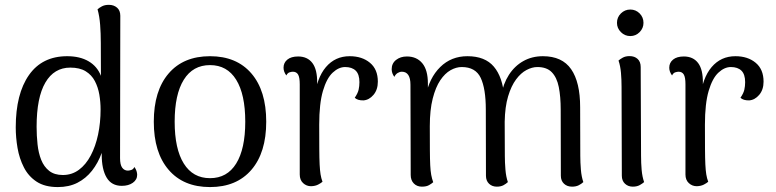

<svg xmlns="http://www.w3.org/2000/svg" viewBox="-20 -750 3164 783"><path d="M215.8 12.9Q162.9 12.9 129.4 -9.1Q95.9 -31.1 77.4 -67.5Q58.8 -103.8 51.5 -146.6Q44.2 -189.3 44.2 -230.3Q44.2 -367.1 98.1 -443.9Q152 -520.8 253.9 -520.8Q305.8 -520.8 341.2 -500.1Q376.5 -479.5 391.6 -440.8L391.1 -574.9Q391.1 -613.2 388.4 -648.5Q385.8 -683.8 377.8 -712.2Q383.5 -717.5 395.2 -723.9Q406.8 -730.3 423.9 -730.3Q444 -730.3 457.3 -718.8Q470.6 -707.3 470.6 -685.7L469.6 -105.2Q469.6 -78.1 478.3 -66.2Q487.1 -54.2 501.5 -54.2Q507 -54.2 515.2 -56.8Q523.5 -59.3 528 -69Q533.9 -61.2 536.7 -52.7Q539.4 -44.2 539.4 -37.3Q539.4 -17.1 521.7 -4.6Q504 7.9 476.8 7.9Q434.9 7.9 414.9 -25.7Q394.8 -59.3 394.8 -119.6V-209.2L416.9 -219.8Q410.5 -169.8 395.2 -127.5Q379.9 -85.2 355.1 -53.7Q330.2 -22.2 295.7 -4.6Q261.2 12.9 215.8 12.9ZM236.2 -36.3Q273.2 -36.3 301.8 -57.5Q330.3 -78.6 350 -115.8Q369.7 -153 380 -201.3Q390.2 -249.7 390.2 -303.5Q390.2 -333.8 385.1 -364.2Q379.9 -394.5 366.8 -419.4Q353.8 -444.3 329.5 -459.3Q305.2 -474.3 266.8 -474.3Q200.6 -474.3 165 -413.3Q129.3 -352.4 129.3 -232.8Q129.3 -196.5 133.1 -161.4Q136.8 -126.4 148 -98.2Q159.2 -70.1 180.5 -53.2Q201.8 -36.3 236.2 -36.3Z M836.5 12.9Q728.1 12.9 667.7 -57.5Q607.2 -127.8 607.2 -253.7Q607.2 -380 667.7 -450.4Q728.1 -520.8 836.5 -520.8Q944.8 -520.8 1005.3 -450.4Q1065.7 -380 1065.7 -253.7Q1065.7 -127.8 1005.3 -57.5Q944.8 12.9 836.5 12.9ZM836.5 -23.4Q906.3 -23.4 943.2 -83.1Q980.2 -142.8 980.2 -253.7Q980.2 -365.1 943.2 -424.8Q906.3 -484.5 836.5 -484.5Q766.7 -484.5 729.5 -424.8Q692.3 -365.1 692.3 -253.7Q692.3 -142.8 729.5 -83.1Q766.7 -23.4 836.5 -23.4Z M1248.5 9.4Q1229.8 9.4 1216.1 -3.3Q1202.4 -16 1202.4 -38.5V-406.2Q1202.4 -434.6 1195.6 -446.1Q1188.8 -457.5 1174.2 -457.5Q1168.7 -457.5 1160.7 -455Q1152.7 -452.5 1147.7 -442.3Q1136.3 -457.5 1136.3 -474Q1136.3 -494.2 1151.9 -507Q1167.5 -519.7 1195.7 -519.7Q1234 -519.7 1254.2 -492.7Q1274.3 -465.7 1273.4 -410.8V-345L1261.4 -345.3Q1271.1 -431.8 1309 -476.3Q1346.9 -520.8 1406 -520.8Q1456.5 -520.8 1488.7 -494Q1520.9 -467.3 1520.9 -417.1Q1520.9 -384 1503.1 -363.1Q1485.3 -342.2 1462.2 -340.6Q1438.2 -340.1 1426.7 -351.3Q1439.3 -369.7 1442.5 -384.2Q1445.8 -398.7 1445.8 -414.9Q1445.8 -446.9 1430.7 -461.8Q1415.5 -476.6 1387.5 -476.6Q1361.3 -476.6 1336.8 -453.8Q1312.2 -431 1297 -379.3Q1281.8 -327.5 1281.8 -241.5Q1281.8 -182.1 1282.1 -143.1Q1282.3 -104.2 1283.5 -79.5Q1284.7 -54.9 1287.3 -38.9Q1289.9 -22.8 1295.2 -8.8Q1289.4 -3.5 1277.5 2.7Q1265.6 8.9 1248.5 9.4Z M2346.5 -114.2Q2346.5 -87.9 2348.9 -58.5Q2351.3 -29.1 2358.9 -7.4Q2351.3 -0.2 2340.2 5.5Q2329 11.2 2312.8 11.2Q2292.8 11.2 2280 -0.8Q2267.2 -12.8 2267.2 -33.4L2266.6 -303.1Q2266.6 -355.8 2258.8 -395Q2250.9 -434.2 2230.3 -455.4Q2209.8 -476.6 2171.5 -476.6Q2149.9 -476.6 2127.1 -464.5Q2104.2 -452.5 2084.6 -426.1Q2064.9 -399.8 2052.1 -357.1Q2039.3 -314.4 2038.2 -253.6L2038.8 -114.2Q2038.8 -87.9 2041.2 -58.5Q2043.6 -29.1 2051.2 -7.4Q2043.6 -0.2 2032.9 5.5Q2022.2 11.2 2006 11.2Q1986.9 11.2 1974.3 -0.8Q1961.8 -12.8 1961.8 -33.4L1961.2 -303.1Q1961.2 -388.2 1940.4 -432.4Q1919.5 -476.6 1862.9 -476.6Q1840.3 -476.6 1817.4 -463.7Q1794.5 -450.8 1775.5 -422.7Q1756.5 -394.5 1744.7 -348.1Q1732.8 -301.7 1732.8 -235.2Q1732.8 -176.9 1733.1 -138.5Q1733.3 -100.2 1734.5 -76.3Q1735.7 -52.5 1738.6 -36.8Q1741.5 -21 1746.7 -6.9Q1740.9 -1.6 1730 4.8Q1719.1 11.2 1700.5 11.2Q1680.5 11.2 1667.7 -1.7Q1654.9 -14.6 1654.9 -36.6L1653.9 -404.5Q1653.9 -430.9 1645 -444.2Q1636.2 -457.5 1618.9 -457.5Q1610.2 -457.5 1601.7 -452.4Q1593.2 -447.2 1588.2 -436.5Q1577.3 -451.2 1577.3 -467.7Q1577.3 -491.6 1595.3 -505.7Q1613.2 -519.7 1639.3 -519.7Q1679.2 -519.7 1702.1 -492.2Q1725 -464.8 1725 -409V-342L1716 -357.5Q1730.5 -432.5 1775.3 -476.6Q1820.2 -520.8 1886.2 -520.8Q1957.9 -520.8 1994 -478.2Q2030.1 -435.7 2036.4 -355.3L2023.5 -358.8Q2031.9 -408.2 2055.3 -444.6Q2078.8 -481.1 2114.2 -500.9Q2149.5 -520.8 2193.9 -520.8Q2272.5 -520.8 2309.2 -467.8Q2345.9 -414.9 2345.9 -312.7Z M2550.4 -602.9Q2528.2 -602.9 2512.1 -619Q2496.1 -635 2496.1 -656.8Q2496.1 -679.5 2512.1 -695.3Q2528.2 -711.1 2550.4 -711.1Q2572.7 -711.1 2588.5 -695.3Q2604.2 -679.5 2604.2 -656.8Q2604.2 -635 2588.5 -619Q2572.7 -602.9 2550.4 -602.9ZM2594.3 -114.2Q2594.3 -85.2 2596.7 -57.1Q2599.2 -29.1 2606.8 -7.4Q2601 -2.1 2589.4 4.6Q2577.8 11.2 2560.6 11.2Q2541.5 11.2 2528.7 -0.8Q2515.9 -12.8 2515.9 -33.4L2514.8 -395.8Q2514.8 -425.3 2512.4 -453.1Q2510 -480.9 2502.4 -503.1Q2508.2 -508.4 2519.5 -514.8Q2530.9 -521.2 2547.6 -521.2Q2567.6 -521.2 2580.2 -509.7Q2592.8 -498.2 2592.8 -476.6Z M2821.5 9.4Q2802.8 9.4 2789.1 -3.3Q2775.4 -16 2775.4 -38.5V-406.2Q2775.4 -434.6 2768.6 -446.1Q2761.8 -457.5 2747.2 -457.5Q2741.7 -457.5 2733.7 -455Q2725.7 -452.5 2720.7 -442.3Q2709.3 -457.5 2709.3 -474Q2709.3 -494.2 2724.9 -507Q2740.5 -519.7 2768.7 -519.7Q2807 -519.7 2827.2 -492.7Q2847.3 -465.7 2846.4 -410.8V-345L2834.4 -345.3Q2844.1 -431.8 2882 -476.3Q2919.9 -520.8 2979 -520.8Q3029.5 -520.8 3061.7 -494Q3093.9 -467.3 3093.9 -417.1Q3093.9 -384 3076.1 -363.1Q3058.3 -342.2 3035.2 -340.6Q3011.2 -340.1 2999.7 -351.3Q3012.3 -369.7 3015.5 -384.2Q3018.8 -398.7 3018.8 -414.9Q3018.8 -446.9 3003.7 -461.8Q2988.5 -476.6 2960.5 -476.6Q2934.3 -476.6 2909.8 -453.8Q2885.2 -431 2870 -379.3Q2854.8 -327.5 2854.8 -241.5Q2854.8 -182.1 2855.1 -143.1Q2855.3 -104.2 2856.5 -79.5Q2857.7 -54.9 2860.3 -38.9Q2862.9 -22.8 2868.2 -8.8Q2862.4 -3.5 2850.5 2.7Q2838.6 8.9 2821.5 9.4Z"/></svg>

Font: Arima Thin
Style: Regular
Weight: 100
Designer: Joana Correia and Natanael Gama
Foundry: NDISCOVER
Version: Version 1.101;gftools[0.9.23]